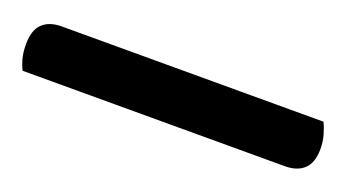

<svg xmlns="http://www.w3.org/2000/svg" viewBox="-26 -48 528 293"><g transform="rotate(20 238.5 99.0)"><path d="M9 141Q5 133 2.5 123.5Q0 114 0 101Q0 78 11 67.5Q22 57 42 57H467Q471 65 474 75.5Q477 86 477 98Q477 120 466 130.5Q455 141 435 141Z"/></g></svg>

Font: Baloo Tammudu 2 Medium
Style: Regular
Weight: 500
Designer: Maithili Shingre, Omkar Shende and Ek Type
Foundry: Ek Type
Version: Version 1.640;hotconv 1.0.111;makeotfexe 2.5.65597; ttfautoh